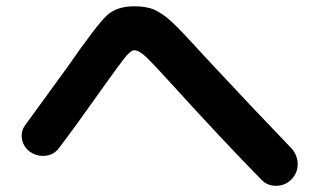

<svg xmlns="http://www.w3.org/2000/svg" viewBox="-20 -663 1040 623"><path d="M78.1 -169.9Q55.7 -185.5 51.3 -212.4Q46.9 -239.3 64.5 -260.7Q93.8 -300.8 144.5 -370.6Q195.3 -440.4 197.3 -443.4Q295.9 -585 327.6 -613.8Q359.4 -642.6 416 -642.6Q456.1 -642.6 481.9 -630.9Q507.8 -619.1 537.1 -592.3Q566.4 -565.4 641.6 -482.4Q796.9 -315.4 925.8 -181.6Q945.3 -160.2 945.8 -131.3Q946.3 -102.5 926.3 -81.5Q906.2 -60.5 876.5 -60.1Q846.7 -59.6 827.1 -81.1Q705.1 -205.1 542 -384.8Q475.6 -458 453.1 -479Q430.7 -500 416 -500Q404.3 -500 384.8 -475.6Q365.2 -451.2 315.4 -380.9Q223.6 -251 172.9 -184.6Q156.2 -161.1 128.9 -157.7Q101.6 -154.3 78.1 -169.9Z"/></svg>

Font: Rounded-X Mgen+ 1m bold
Style: Bold
Weight: 700
Designer: [Source Han Sans]
Ryoko NISHIZUKA  (kana & ideographs); Paul D. Hunt (Latin, Greek & Cyrillic); Wenlong ZHANG  (bopomofo
Version: Version 1.059.20150602